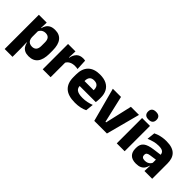

<svg xmlns="http://www.w3.org/2000/svg" viewBox="76 -1574 2633 2633"><g transform="rotate(45 1392.0 -257.5)"><path d="M351.7 11.7Q307.5 11.7 277.5 -2.9Q247.4 -17.5 229.7 -44.2Q211.9 -70.8 204.3 -106.4H164.8L201 -209.4Q201.8 -179.2 212.8 -158Q223.7 -136.9 244 -125.8Q264.2 -114.7 292.2 -114.7Q334 -114.7 355.7 -139.5Q377.3 -164.2 377.3 -213.1V-283.2Q377.3 -332.2 356.1 -356.5Q334.9 -380.8 292.9 -380.8Q269.3 -380.8 250.1 -372Q230.9 -363.2 217.7 -348.2Q204.4 -333.3 198.5 -314.5L163.3 -385H204Q211.4 -418.1 228.9 -444.9Q246.4 -471.7 277.4 -487.4Q308.4 -503.1 356.7 -503.1Q442.5 -503.1 486.8 -446.7Q531.2 -390.3 531.2 -278.2V-218.1Q531.2 -104.7 486.8 -46.5Q442.3 11.7 351.7 11.7ZM50.9 172V-491.4H203.2L197.8 -358.8L201 -341.7V-152.7L198.8 -126.4L203 5.2V172Z M766.9 -276 725 -368.9H761.2Q772.9 -430 807.7 -464.6Q842.4 -499.3 905.8 -499.3Q916.9 -499.3 926.2 -497.9Q935.6 -496.5 944 -494.6L951.7 -340.2Q941.1 -342.8 927 -344.2Q912.9 -345.6 898.5 -345.6Q849.5 -345.6 816.1 -327.3Q782.7 -309 766.9 -276ZM616.9 0V-491.4H760.8L754.5 -334.7L769.9 -332.5V0Z M1252 12.5Q1117.9 12.5 1054.1 -47.2Q990.2 -107 990.2 -221.4V-272.5Q990.2 -385.7 1050.1 -445.8Q1109.9 -505.8 1224.7 -505.8Q1301.5 -505.8 1352.6 -479.7Q1403.8 -453.6 1429.6 -405.1Q1455.3 -356.5 1455.3 -288.5V-272.1Q1455.3 -253 1453.7 -233.3Q1452 -213.5 1448.8 -196.4H1311.1Q1312.8 -225.6 1313.4 -251.4Q1314 -277.2 1314 -297.9Q1314 -328.3 1304.5 -349.2Q1294.9 -370 1275.2 -380.9Q1255.5 -391.8 1224.7 -391.8Q1178.7 -391.8 1157.4 -367.1Q1136 -342.4 1136 -296.9V-252L1136.9 -235.3V-200.5Q1136.9 -181.3 1143.2 -164.4Q1149.5 -147.5 1165.3 -134.7Q1181.2 -121.9 1208.9 -114.8Q1236.7 -107.6 1279.6 -107.6Q1324.9 -107.6 1367 -116.3Q1409.1 -125 1447.7 -140.1L1435.2 -25.2Q1401.2 -7.5 1354.6 2.5Q1308.1 12.5 1252 12.5ZM1071.2 -196.4V-291.2H1418V-196.4Z M1745.9 -100.1 1835.6 -491.4H1992.5L1862.1 0H1616.9L1485.4 -491.4H1643.7L1734.1 -100.1Z M2052.8 0V-491.4H2205.8V0ZM2129.3 -538Q2086.7 -538 2067.1 -557.6Q2047.4 -577.3 2047.4 -610.9V-614.3Q2047.4 -648 2067.1 -667.6Q2086.7 -687.2 2129.3 -687.2Q2171.6 -687.2 2191.4 -667.6Q2211.2 -648 2211.2 -614.3V-610.9Q2211.2 -576.8 2191.4 -557.4Q2171.6 -538 2129.3 -538Z M2589.4 0 2594.1 -123 2590.6 -130.7V-284L2589.7 -303.9Q2589.7 -345.1 2565.5 -364.5Q2541.3 -383.8 2484.8 -383.8Q2435.3 -383.8 2390.8 -371.4Q2346.3 -359 2307 -342.8L2319.8 -461.4Q2343.3 -472.5 2372.7 -482.3Q2402.2 -492.1 2437.6 -498Q2472.9 -504 2513.4 -504Q2578 -504 2621.6 -489Q2665.1 -474 2691 -446.4Q2717 -418.8 2728.4 -380.6Q2739.9 -342.5 2739.9 -296.4V0ZM2433 11.7Q2359.4 11.7 2321.5 -25.4Q2283.5 -62.6 2283.5 -131V-144.3Q2283.5 -217.1 2328.1 -251.7Q2372.8 -286.3 2470.3 -299L2602.3 -316.5L2611.3 -224.6L2494.3 -207.7Q2458.8 -202.8 2444.5 -190.8Q2430.1 -178.8 2430.1 -155.4V-151.8Q2430.1 -129.5 2444.6 -116.4Q2459.1 -103.2 2491.1 -103.2Q2519 -103.2 2539.1 -111.5Q2559.3 -119.8 2572.4 -133.8Q2585.6 -147.7 2592.1 -164.4L2613.6 -102.7H2588.3Q2580.6 -70.3 2563.7 -44.5Q2546.8 -18.6 2515.4 -3.5Q2484.1 11.7 2433 11.7Z"/></g></svg>

Font: Anek Latin Medium
Style: Regular
Weight: 500
Designer: Yesha Goshar
Foundry: Ek Type
Version: Version 1.003